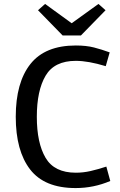

<svg xmlns="http://www.w3.org/2000/svg" viewBox="-20 -943 610 975"><path d="M209 -923 344 -825 480 -923 516 -891 391 -763H298L173 -891ZM167 -350Q167 -217 211.5 -141.5Q256 -66 365 -66Q403 -66 440 -74.5Q477 -83 520 -97L540 -24Q456 12 364 12Q206 12 133 -82.5Q60 -177 60 -350Q60 -524 134.5 -618Q209 -712 365 -712Q418 -712 457 -702Q496 -692 537 -677L517 -607Q428 -634 365 -634Q256 -634 211.5 -558.5Q167 -483 167 -350Z"/></svg>

Font: Voces
Style: Regular
Weight: 400
Designer: Ana Paula Megda, Pablo Ugerman
Foundry: Ana Paula Megda, Pablo Ugerman
Version: Version 1.100